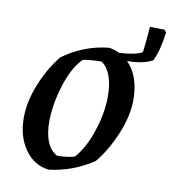

<svg xmlns="http://www.w3.org/2000/svg" viewBox="-69 -626 625 694"><g transform="rotate(10 243.5 -279.0)"><path d="M154 7Q100 0 67 -47Q34 -94 34 -162Q34 -221 60 -286Q86 -351 126 -400Q203 -456 294 -465Q315 -462 333 -453Q397 -457 417 -471Q422 -505 426 -565L480 -564L487 -555Q478 -485 459 -448Q424 -429 366 -429Q413 -382 413 -294Q413 -236 385 -168.5Q357 -101 317 -53Q241 -3 154 7ZM176 -48Q213 -48 240 -56Q275 -94 297.5 -162Q320 -230 320 -290Q320 -380 276 -411Q234 -411 207 -405Q171 -368 149.5 -299Q128 -230 127 -167Q127 -75 176 -48Z"/></g></svg>

Font: Albura Medium
Style: Italic
Weight: 462
Italic angle: -7°
Designer: Mercedes Jáuregui
Foundry: Omnibus-Type Team
Version: Version 1.000